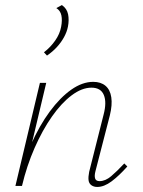

<svg xmlns="http://www.w3.org/2000/svg" viewBox="-20 -736 565 760"><path d="M166 -516 154 -529Q180 -549 198.5 -575.5Q217 -602 222 -630Q227 -656 223 -675Q219 -694 203 -704L225 -716Q245 -702 249.5 -679.5Q254 -657 249 -631Q245 -610 233.5 -589Q222 -568 205 -549.5Q188 -531 166 -516ZM365 4Q351 4 341.5 -3Q332 -10 330.5 -23Q329 -36 333 -56L390 -282Q403 -331 391 -360Q379 -389 342 -389Q304 -389 263.5 -358.5Q223 -328 185.5 -274.5Q148 -221 117 -150.5Q86 -80 67 0H47Q69 -88 102.5 -163.5Q136 -239 177 -294.5Q218 -350 262 -381Q306 -412 349 -412Q379 -412 397.5 -396.5Q416 -381 420.5 -351Q425 -321 415 -280L358 -59Q353 -40 356.5 -29.5Q360 -19 374 -19Q397 -19 420 -38.5Q443 -58 472 -89L484 -77Q451 -40 421.5 -18Q392 4 365 4ZM41 0 138 -408H163L66 0Z"/></svg>

Font: Ysabeau Infant Thin
Style: Italic
Weight: 250
Italic angle: -12°
Designer: Christian Thalmann (Catharsis Fonts)
Version: Version 2.001;gftools[0.9.30]; featfreeze: ss01,ss02,lnum